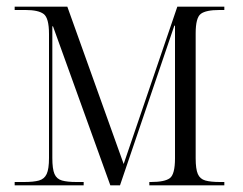

<svg xmlns="http://www.w3.org/2000/svg" viewBox="-20 -556 728 576"><path d="M24 0V-10H52Q81 -10 97 -14.5Q113 -19 120 -34Q127 -49 127 -82V-454Q127 -502 111 -514Q95 -526 57 -526H24V-536H182L351 -64L512 -536H653V-526H638Q598 -526 582.5 -514.5Q567 -503 567 -456V-81Q567 -49 573.5 -34Q580 -19 596 -14.5Q612 -10 640 -10H653V0H428V-10H433Q474 -10 489.5 -21.5Q505 -33 505 -81V-479H503L340 0H311L139 -477H137V-82Q137 -49 143.5 -34Q150 -19 166 -14.5Q182 -10 209 -10H231V0Z"/></svg>

Font: Noto Serif Display SemiCondensed Light
Style: Regular
Weight: 300
Width: 4
Designer: Monotype Design Team
Foundry: Monotype Imaging Inc.
Version: Version 2.009